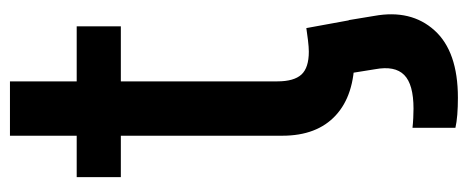

<svg xmlns="http://www.w3.org/2000/svg" viewBox="-292 -420 922 378"><g transform="rotate(-90 169.0 -231.0)"><path d="M106.4 204.6V120.1Q115.2 121.1 125.7 121.6Q136.2 122.1 144 122.1Q191.9 122.1 210.4 103.8Q229 85.4 221.7 46.4L213.4 -5.4H318.4L326.7 44.9Q339.8 117.2 298.3 163.3Q256.8 209.5 165.5 209.5Q147.9 209.5 132.3 208.3Q116.7 207 106.4 204.6ZM306.2 -541V-454.1H9.3V-541ZM90.8 -672.4H197.8V-146Q197.8 -113.3 211.2 -98.6Q224.6 -84 256.3 -84Q265.1 -84 279.1 -85.7Q293 -87.4 302.7 -88.9L318.4 -2.9Q302.2 1.5 283 3.7Q263.7 5.9 245.1 5.9Q170.9 5.9 130.9 -31Q90.8 -67.9 90.8 -136.2Z"/></g></svg>

Font: Inter 17pt Medium
Style: Regular
Weight: 500
Version: Version 4.001;git-66647c0bb